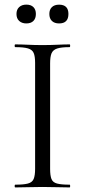

<svg xmlns="http://www.w3.org/2000/svg" viewBox="-20 -819 372 839"><path d="M199 -81Q199 -52 204.8 -37Q210.6 -22 229.2 -17Q247.8 -12 284.4 -12Q286.6 -12 286.6 -6Q286.6 0 284.4 0Q259.9 0 230.4 -1Q200.9 -2 165.2 -2Q131.5 -2 101.4 -1Q71.3 0 46.8 0Q44 0 44 -6Q44 -12 46.9 -12Q83.4 -12 102.1 -17Q120.8 -22 127.1 -37Q133.4 -52 133.4 -81V-544Q133.4 -573 127.1 -587.5Q120.9 -602 102.1 -607.5Q83.4 -613 46.8 -613Q44 -613 44 -619Q44 -625 46.8 -625Q71.3 -625 101.4 -623.5Q131.5 -622 165.2 -622Q200.9 -622 230.9 -623.5Q261 -625 284.4 -625Q286.6 -625 286.6 -619Q286.6 -613 284.4 -613Q247.9 -613 229.7 -607Q211.5 -601 205.2 -586Q199 -571 199 -542ZM95 -716.6Q75.6 -716.6 63.8 -727.5Q52 -738.4 52 -758Q52 -777.2 63.8 -788Q75.6 -798.8 95 -798.8Q115.2 -798.8 126 -788Q136.8 -777.2 136.8 -758Q136.8 -738.4 126 -727.5Q115.2 -716.6 95 -716.6ZM238.2 -716.6Q218 -716.6 206.8 -727.5Q195.6 -738.4 195.6 -758Q195.6 -777.2 206.8 -787.9Q218 -798.6 238.2 -798.6Q279 -798.6 279 -758Q279 -716.6 238.2 -716.6Z"/></svg>

Font: Cormorant Infant Light
Style: Regular
Weight: 300
Designer: Christian Thalmann (Catharsis Fonts)
Foundry: Catharsis Fonts
Version: Version 4.001